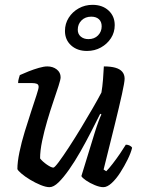

<svg xmlns="http://www.w3.org/2000/svg" viewBox="-20 -775 595 795"><path d="M185 0Q170 0 148 -9Q126 -18 104.5 -31Q83 -44 68.5 -56.5Q54 -69 52 -75Q52 -104 60.5 -145Q69 -186 82.5 -230Q96 -274 109 -313.5Q122 -353 131 -380.5Q140 -408 140 -415Q140 -425 132.5 -428Q125 -431 113 -431H55Q55 -441 58 -450.5Q61 -460 62 -464Q77 -471 98.5 -479.5Q120 -488 141 -494Q162 -500 176 -500Q199 -500 215 -487.5Q231 -475 231 -455Q231 -446 222.5 -419.5Q214 -393 201 -355Q188 -317 175.5 -274.5Q163 -232 154.5 -191.5Q146 -151 146 -119Q156 -106 174 -93.5Q192 -81 201 -81Q206 -81 223.5 -104.5Q241 -128 265.5 -165.5Q290 -203 316 -246Q342 -289 364.5 -328Q387 -367 400 -392Q404 -415 406.5 -445.5Q409 -476 410 -500Q439 -500 458 -494.5Q477 -489 486.5 -477.5Q496 -466 496 -449Q496 -435 485 -385Q474 -335 454.5 -256Q435 -177 409 -73L420 -66Q431 -77 446.5 -97Q462 -117 477 -139Q492 -161 501 -176Q510 -176 517.5 -172Q525 -168 527 -163Q522 -142 508.5 -114.5Q495 -87 478 -60.5Q461 -34 442.5 -17Q424 0 408 0Q393 0 372.5 -8.5Q352 -17 336 -28Q320 -39 317 -46L372 -225Q380 -251 388 -272.5Q396 -294 400 -301L395 -304Q378 -270 357 -229Q336 -188 313 -147.5Q290 -107 266.5 -73.5Q243 -40 222.5 -20Q202 0 185 0ZM340 -564Q300 -564 274.5 -587Q249 -610 249 -647Q249 -677 264.5 -701.5Q280 -726 306 -740.5Q332 -755 363 -755Q404 -755 429.5 -731.5Q455 -708 455 -671Q455 -641 439.5 -617Q424 -593 398 -578.5Q372 -564 340 -564ZM346 -613Q371 -613 386 -628.5Q401 -644 401 -666Q401 -685 389.5 -695.5Q378 -706 358 -706Q333 -706 317.5 -690.5Q302 -675 302 -652Q302 -634 314.5 -623.5Q327 -613 346 -613Z"/></svg>

Font: Texturina 12pt Medium
Style: Italic
Weight: 500
Italic angle: -11°
Designer: Guillermo Torres Carreño
Foundry: Omnibus-Type
Version: Version 1.002